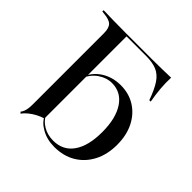

<svg xmlns="http://www.w3.org/2000/svg" viewBox="-167 -768 928 928"><g transform="rotate(45 297.0 -304.0)"><path d="M345.2 -425.8Q401.6 -425.8 444.8 -398.4Q487.9 -371 512.1 -322.6Q536.3 -274.2 536.3 -209.7Q536.3 -142.7 510.1 -92.7Q483.9 -42.7 437.5 -14.9Q391.1 12.9 328.2 12.9Q279 12.9 240.7 -8.5Q202.4 -29.8 190.3 -59.7L191.9 -67.7Q203.2 -41.1 233.5 -23Q263.7 -4.8 303.2 -4.8Q369.4 -4.8 405.6 -56Q441.9 -107.3 441.9 -201.6Q441.9 -296 406 -349.6Q370.2 -403.2 307.3 -403.2Q271 -403.2 237.5 -380.2Q204 -357.3 187.1 -314.5L184.7 -323.4Q204.8 -372.6 247.6 -399.2Q290.3 -425.8 345.2 -425.8ZM109.7 -207.3V-544.4Q109.7 -579.8 95.6 -594.8Q81.5 -609.7 43.5 -612.9L29.8 -614.5V-623.4Q60.5 -622.6 97.6 -621.8Q134.7 -621 181.5 -621Q228.2 -621 288.7 -621Q324.2 -621 360.1 -621Q396 -621 429.8 -621.8Q463.7 -622.6 491.1 -623.4Q489.5 -587.1 492.7 -549.2Q496 -511.3 503.2 -471.8H493.5Q474.2 -526.6 453.6 -557.3Q433.1 -587.9 404.4 -600Q375.8 -612.1 331.5 -612.1H196L197.6 -613.7V-207.3ZM197.6 -50.8Q178.2 -45.2 159.3 -35.1Q140.3 -25 124.6 -12.1Q108.9 0.8 99.2 14.5L92.7 7.3Q99.2 -0.8 102.8 -10.5Q106.5 -20.2 108.1 -32.7Q109.7 -45.2 109.7 -61.3V-207.3H197.6V0Z"/></g></svg>

Font: Playfair 144pt SemiExpanded Medium
Style: Regular
Weight: 500
Width: 6
Designer: Claus Eggers Sørensen
Foundry: Claus Eggers Sørensen
Version: Version 2.203